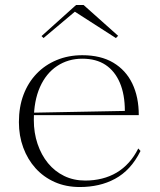

<svg xmlns="http://www.w3.org/2000/svg" viewBox="-20 -737 644 772"><path d="M311 -515Q385 -515 435.5 -485Q486 -455 512 -401Q538 -347 538 -274H116V-284L482 -291Q482 -357 462 -404Q442 -451 404.5 -476Q367 -501 311 -501Q254 -501 209.5 -471.5Q165 -442 140.5 -386.5Q116 -331 116 -254Q116 -203 131 -158.5Q146 -114 173 -81Q200 -48 238 -29.5Q276 -11 323 -11Q358 -11 390 -19Q422 -27 449 -43Q476 -59 498 -83.5Q520 -108 536 -140L545 -130Q525 -90 499.5 -62.5Q474 -35 442.5 -18Q411 -1 375.5 7Q340 15 301 15Q245 15 200 -5Q155 -25 123 -60.5Q91 -96 73.5 -143.5Q56 -191 56 -246Q56 -307 74.5 -356Q93 -405 127 -440.5Q161 -476 208 -495.5Q255 -515 311 -515ZM155 -584 147 -592 286 -717H316L455 -593L446 -584L281 -690Z"/></svg>

Font: Kalnia Light
Style: Regular
Weight: 300
Designer: Frida Medrano
Foundry: Frida Medrano
Version: Version 1.105